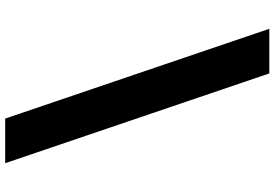

<svg xmlns="http://www.w3.org/2000/svg" viewBox="-179 -709 1058 740"><g transform="rotate(90 350.0 -339.0)"><path d="M91 -848H263L609 170H437Z"/></g></svg>

Font: Martian Mono ExtraBold
Style: Regular
Weight: 800
Monospace: yes
Designer: Roman Shamin
Foundry: Evil Martians
Version: Version 1.000; ttfautohint (v1.8.4.7-5d5b)